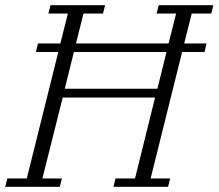

<svg xmlns="http://www.w3.org/2000/svg" viewBox="-35 -718 840 738"><path d="M-7 -32H68L189 -518H103L111 -551H197L226 -666H151L159 -698H369L361 -666H286L257 -551H613L642 -666H567L575 -698H785L777 -666H702L673 -551H759L751 -518H665L544 -32H619L611 0H401L409 -32H484L561 -343H206L128 -32H203L195 0H-15ZM214 -377H570L605 -518H249Z"/></svg>

Font: IBM Plex Serif Light
Style: Italic
Weight: 300
Italic angle: -14°
Designer: Mike Abbink, Paul van der Laan, Pieter van Rosmalen
Foundry: Bold Monday
Version: Version 3.001